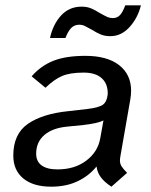

<svg xmlns="http://www.w3.org/2000/svg" viewBox="-20 -691 569 722"><path d="M433 -105Q431 -93 431 -88Q431 -75 437.5 -65Q444 -55 458 -41L399 11Q373 -6 359.5 -24Q346 -42 343 -65Q315 -30 272 -9.5Q229 11 173 11Q105 11 67.5 -20Q30 -51 30 -106Q30 -187 84.5 -225Q139 -263 237 -273L307 -281Q351 -286 366.5 -297Q382 -308 385 -336V-334Q387 -374 363.5 -396Q340 -418 295 -418Q243 -418 213 -405Q183 -392 151 -361L99 -404Q134 -444 181 -462.5Q228 -481 301 -481Q383 -481 428 -446Q473 -411 473 -350Q473 -334 470 -317ZM357 -171 369 -238Q347 -227 294 -221L234 -215Q178 -210 147 -183.5Q116 -157 116 -113Q116 -84 136.5 -69Q157 -54 196 -54Q261 -54 304.5 -87Q348 -120 357 -171ZM287 -666Q307 -666 322.5 -659.5Q338 -653 357 -641Q375 -631 384 -627Q393 -623 404 -623Q421 -623 431.5 -634.5Q442 -646 451 -671H510Q498 -623 467 -589Q436 -555 395 -555Q374 -555 358.5 -561.5Q343 -568 324 -580Q308 -589 298.5 -593.5Q289 -598 278 -598Q260 -598 248 -586Q236 -574 226 -548H168Q179 -599 209.5 -632.5Q240 -666 287 -666Z"/></svg>

Font: KoHo Medium
Style: Italic
Weight: 500
Italic angle: -10°
Designer: Cadson Demak & Katatrad Team
Foundry: Cadson Demak Co.,Ltd.
Version: Version 1.000